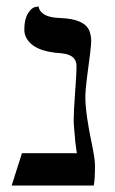

<svg xmlns="http://www.w3.org/2000/svg" viewBox="-20 -574 357 594"><path d="M244.1 -272Q244.1 -223.1 265.1 -124Q273.4 -84 273.9 -63Q273.9 -18.6 270 0H16.1L47.9 -100.1H217.8Q212.4 -132.3 209 -181.2Q208 -189 208 -204.1Q208 -230.5 212.4 -289.1Q216.8 -345.2 216.8 -369.1Q216.8 -403.8 173.3 -408.7Q171.4 -408.7 169.9 -409.2Q82 -414.1 60.1 -459.5Q55.2 -470.7 55.2 -481.9Q55.2 -514.2 66.2 -532Q77.1 -549.8 87.9 -551.8L99.1 -554.2Q105 -521.5 160.2 -518.6Q164.6 -518.6 168.9 -518.1Q240.2 -515.1 255.9 -480Q261.7 -465.8 262.2 -448.2Q262.2 -427.7 249 -333Q244.1 -296.4 244.1 -272Z"/></svg>

Font: Linux Libertine Display O
Style: Regular
Weight: 400
Designer: Philipp H. Poll
Foundry: Philipp H. Poll
Version: Version 5.0.9